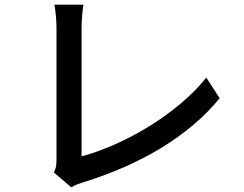

<svg xmlns="http://www.w3.org/2000/svg" viewBox="-20 -771 1040 819"><path d="M284 28C303 16 322 11 334 7C577 -68 784 -189 917 -352L860 -440C734 -282 507 -152 328 -104V-651C328 -684 331 -720 336 -751H212C217 -728 221 -682 221 -650V-91C221 -70 220 -55 210 -35Z"/></svg>

Font: Noto Sans Japanese Medium
Style: Regular
Weight: 500
Designer: Ryoko NISHIZUKA (kana & ideographs); Paul D. Hunt (Latin, Greek & Cyrillic); Wenlong ZHANG (bopomofo); Sandoll Communica
Foundry: Adobe Systems Incorporated
Version: Version 1.000;PS 1;hotconv 1.0.78;makeotf.lib2.5.61930